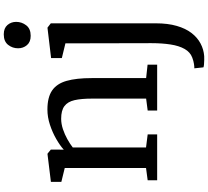

<svg xmlns="http://www.w3.org/2000/svg" viewBox="-62 -770 1076 992"><g transform="rotate(-90 476.0 -274.0)"><path d="M104 -57.5V-477.5L32.5 -495V-549L175 -566.5H178L199 -549.5V-507.5L198.5 -482.5Q220 -502 254 -521.5Q288 -541 327.5 -554Q367 -567 406 -567Q469 -567 504.2 -543Q539.5 -519 554 -468.5Q568.5 -418 568.5 -338.5V-57L638 -49.5V0H401V-49L462.5 -57V-337.5Q462.5 -392 454.5 -427Q446.5 -462 424 -479Q401.5 -496 358.5 -496Q332 -496 304.5 -486.8Q277 -477.5 252.5 -463.8Q228 -450 210 -436V-57.5L277.5 -49V0H40.5V-49ZM682 243Q675 243.5 662.5 243.2Q650 243 638.8 242Q627.5 241 624 239L619 192Q626.5 192.5 641.5 190.2Q656.5 188 674 181.5Q702.5 171 719 142Q735.5 113 742.2 69Q749 25 749 -30L748 -474L672 -492.5V-548L827 -566.5H829.5L851.5 -549.5V-6.5Q851.5 55 838.2 101Q825 147 801.5 177.5Q778 208 747.2 224.2Q716.5 240.5 682 243ZM786.5 -653.5Q755 -653.5 738.8 -672.8Q722.5 -692 722.5 -718.5Q722.5 -747.5 740.2 -770Q758 -792.5 794 -792.5H795Q826.5 -792.5 842.8 -773.5Q859 -754.5 859 -728.5Q859 -699.5 841.2 -676.5Q823.5 -653.5 787.5 -653.5Z"/></g></svg>

Font: Merriweather 20pt
Style: Regular
Weight: 400
Version: Version 2.100